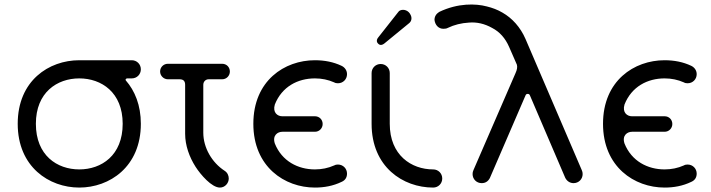

<svg xmlns="http://www.w3.org/2000/svg" viewBox="-20 -827 3212 867"><path d="M338 -473C438 -473 534 -410 534 -268C534 -125 438 -62 338 -62C238 -62 142 -125 142 -268C142 -410 238 -473 338 -473ZM60 -268C60 -73 202 20 338 20C474 20 616 -73 616 -268C616 -352 589 -417 548 -464C545 -467 549 -473 554 -473H575C598 -473 616 -491 616 -514C616 -537 598 -555 575 -555H338C201 -555 60 -463 60 -268Z M703 -504C703 -485 719 -469 738 -469H791C808 -469 816 -461 816 -444V-223C816 -170 835 -118 863 -74C886 -38 936 20 973 20C996 20 1013 0 1013 -21C1013 -34 1007 -48 994 -56C937 -93 898 -160 898 -228V-444C898 -459 909 -469 922 -469H983C1003 -469 1018 -485 1018 -504C1018 -524 1003 -539 983 -539H738C719 -539 703 -524 703 -504Z M1489 -80C1462 -68 1433 -62 1402 -62C1326 -62 1253 -99 1221 -179C1209 -216 1234 -232 1255 -232H1402C1422 -232 1437 -248 1437 -267C1437 -287 1422 -302 1402 -302H1254C1234 -302 1210 -318 1221 -355C1253 -436 1325 -473 1402 -473C1433 -473 1462 -467 1489 -455C1494 -452 1499 -451 1506 -451C1529 -451 1547 -469 1547 -492C1547 -509 1537 -523 1522 -530C1486 -547 1446 -555 1402 -555C1265 -555 1124 -463 1124 -268C1124 -73 1266 20 1402 20C1443 20 1484 13 1523 -6C1539 -13 1547 -26 1547 -43C1547 -66 1529 -84 1506 -84C1499 -84 1494 -83 1489 -80Z M1658 -268C1658 -73 1800 20 1936 20C1959 20 1977 2 1977 -21C1977 -44 1959 -62 1936 -62C1838 -62 1740 -126 1740 -268V-497C1740 -520 1722 -538 1699 -538C1676 -538 1658 -520 1658 -497ZM1688 -658C1682 -651 1680 -643 1683 -636C1690 -624 1701 -619 1716 -631L1827 -722C1839 -731 1841 -747 1834 -760C1825 -780 1803 -787 1787 -780C1784 -779 1780 -776 1777 -771Z M2532 -25C2539 -10 2553 0 2570 0C2593 0 2611 -18 2611 -41C2611 -47 2610 -53 2607 -59L2353 -651C2330 -704 2293 -745 2249 -770C2227 -783 2203 -792 2178 -798C2129 -811 2048 -814 1963 -773C1949 -764 1942 -752 1942 -737C1945 -713 1961 -697 1982 -697C1990 -697 1997 -698 2002 -701C2031 -715 2063 -723 2098 -725C2133 -728 2168 -720 2202 -701C2237 -683 2262 -654 2279 -615L2314 -535C2317 -525 2315 -512 2308 -497L2118 -59C2115 -53 2114 -47 2114 -41C2114 -18 2132 0 2155 0C2172 0 2184 -8 2192 -23L2353 -396C2355 -401 2358 -403 2363 -403C2368 -403 2371 -401 2373 -396Z M3068 -80C3041 -68 3012 -62 2981 -62C2905 -62 2832 -99 2800 -179C2788 -216 2813 -232 2834 -232H2981C3001 -232 3016 -248 3016 -267C3016 -287 3001 -302 2981 -302H2833C2813 -302 2789 -318 2800 -355C2832 -436 2904 -473 2981 -473C3012 -473 3041 -467 3068 -455C3073 -452 3078 -451 3085 -451C3108 -451 3126 -469 3126 -492C3126 -509 3116 -523 3101 -530C3065 -547 3025 -555 2981 -555C2844 -555 2703 -463 2703 -268C2703 -73 2845 20 2981 20C3022 20 3063 13 3102 -6C3118 -13 3126 -26 3126 -43C3126 -66 3108 -84 3085 -84C3078 -84 3073 -83 3068 -80Z"/></svg>

Font: Fabada
Style: Regular
Weight: 400
Designer: deFharo
Foundry: deFharo.com
Version: Version 4.000 2011 initial release